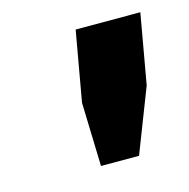

<svg xmlns="http://www.w3.org/2000/svg" viewBox="-56 -741 383 390"><g transform="rotate(-15 135.0 -545.5)"><path d="M112 -405 108 -539 134 -686H270L244 -539L192 -405Z"/></g></svg>

Font: Archivo SemiBold
Style: Bold Italic
Weight: 700
Italic angle: -10°
Version: Version 2.001